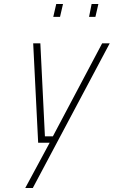

<svg xmlns="http://www.w3.org/2000/svg" viewBox="-20 -718 572 966"><path d="M248 -633 263 -698H297L282 -633ZM428 -633 441 -698H475L460 -633ZM147 -500H183L206 -32H246L494 -500H532L145 228H107L230 0H172Z"/></svg>

Font: TitilliumWebThinItalic
Style: Thin Italic
Weight: 200
Italic angle: -13°
Version: Version 1.001;PS 57.000;hotconv 1.0.70;makeotf.lib2.5.55311